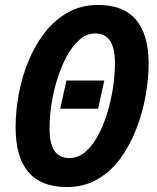

<svg xmlns="http://www.w3.org/2000/svg" viewBox="-20 -745 634 775"><path d="M250 10Q43 10 43 -231Q43 -297 56 -366.5Q69 -436 95.5 -500Q122 -564 162 -615Q202 -666 255.5 -695.5Q309 -725 376 -725Q480 -725 530 -664Q580 -603 580 -489Q580 -428 568 -360Q556 -292 531 -226.5Q506 -161 467.5 -107.5Q429 -54 374.5 -22Q320 10 250 10ZM260 -107Q295 -107 323.5 -131Q352 -155 374.5 -196Q397 -237 412.5 -287.5Q428 -338 436 -390.5Q444 -443 444 -490Q444 -610 365 -610Q329 -610 300 -584Q271 -558 248.5 -516Q226 -474 210.5 -423.5Q195 -373 187.5 -322.5Q180 -272 180 -230Q180 -163 200.5 -135Q221 -107 260 -107ZM223 -306 248 -420H401L376 -306Z"/></svg>

Font: Noto Sans Condensed
Style: Bold Italic
Weight: 700
Width: 3
Italic angle: -12°
Designer: Monotype Design Team
Foundry: Monotype Imaging Inc.
Version: Version 2.013; ttfautohint (v1.8.4.7-5d5b)